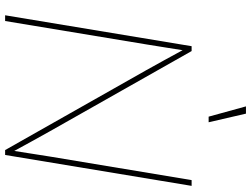

<svg xmlns="http://www.w3.org/2000/svg" viewBox="-135 -844 979 749"><g transform="rotate(90 354.5 -469.5)"><path d="M39.6 0 160.2 -727.5H179.2L491.7 -175.3Q511.7 -140.1 530.5 -105.5Q549.3 -70.8 568.8 -35.6Q574.7 -70.8 579.8 -105.5Q585 -140.1 590.8 -175.3L682.6 -727.5H705.1L584.5 0H565.4L253.4 -551.3Q233.4 -586.4 214.4 -621.6Q195.3 -656.7 175.8 -692.4Q169.9 -656.7 164.6 -621.6Q159.2 -586.4 153.3 -551.3L62 0ZM435.1 -793.9 395 -939.5H423.3L457 -793.9Z"/></g></svg>

Font: Inter Display Thin
Style: Italic
Weight: 100
Italic angle: -9.39999°
Designer: Rasmus Andersson
Foundry: rsms
Version: Version 4.000;git-a52131595